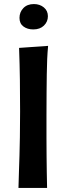

<svg xmlns="http://www.w3.org/2000/svg" viewBox="-20 -926 327 946"><path d="M217 -700Q214 -668 212.5 -634.5Q211 -601 210.5 -560.5Q210 -520 209.5 -470Q209 -420 209 -356Q209 -296 209 -247.5Q209 -199 209.5 -157Q210 -115 210.5 -77Q211 -39 212 0H71Q72 -48 73.5 -84.5Q75 -121 76 -160.5Q77 -200 78 -251Q79 -302 79 -379Q79 -456 78 -532.5Q77 -609 74 -690ZM76 -838Q76 -866 95 -886Q114 -906 147 -906Q176 -906 196 -889.5Q216 -873 216 -846Q216 -819 196.5 -800Q177 -781 144 -781Q115 -781 95.5 -795.5Q76 -810 76 -838Z"/></svg>

Font: Cantora One
Style: Regular
Weight: 400
Designer: Pablo Impallari, Rodrigo Fuenzalida
Foundry: Pablo Impallari
Version: Version 1.002; ttfautohint (v0.8) -G 200 -r 50